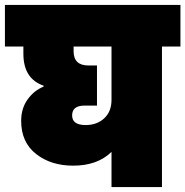

<svg xmlns="http://www.w3.org/2000/svg" viewBox="-31 -760 753 780"><path d="M317 -252Q363 -252 392.5 -279.5Q422 -307 422 -354V-571H268V-552Q268 -494 328 -494H363V-331H312Q262 -331 262 -291Q262 -252 317 -252ZM-11 -571V-740H702V-571H627V0H422V-143Q365 -87 266 -87Q176 -87 115.5 -134.5Q55 -182 55 -269Q55 -320 81.5 -356.5Q108 -393 146 -408V-412Q64 -440 64 -542V-571Z"/></svg>

Font: Poppins Black
Style: Regular
Weight: 900
Designer: Ninad Kale (Devanagari), Jonny Pinhorn (Latin)
Foundry: Indian Type Foundry
Version: Version 3.200;PS 1.000;hotconv 16.6.54;makeotf.lib2.5.65590